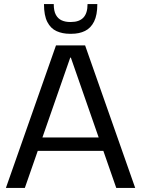

<svg xmlns="http://www.w3.org/2000/svg" viewBox="-20 -923 693 943"><path d="M255 -700H398L644 0H551L328 -640H325L102 0H9ZM147 -248H505V-182H147ZM323 -757Q287 -757 258 -770Q229 -783 212.5 -815Q196 -847 196 -903H244Q244 -869 254.5 -850Q265 -831 283 -823Q301 -815 323 -815H329Q369 -815 389.5 -836.5Q410 -858 410 -903H458Q458 -849 442 -817Q426 -785 397.5 -771Q369 -757 331 -757Z"/></svg>

Font: Pathway Extreme 72pt Medium
Style: Regular
Weight: 500
Designer: Eduardo Rodriguez Tunni
Foundry: Eduardo Rodriguez Tunni
Version: Version 1.001;gftools[0.9.26]